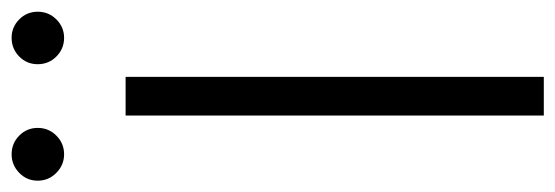

<svg xmlns="http://www.w3.org/2000/svg" viewBox="-364 -630 966 334"><g transform="rotate(-90 119.0 -463.0)"><path d="M152.3 -727.5V0H85V-727.5ZM220.2 -834.5Q201.2 -834.5 187.7 -847.9Q174.3 -861.3 174.3 -880.4Q174.3 -899.4 187.7 -912.6Q201.2 -925.8 220.2 -925.8Q238.8 -925.8 252.2 -912.6Q265.6 -899.4 265.6 -880.4Q265.6 -861.3 252.2 -847.9Q238.8 -834.5 220.2 -834.5ZM17.6 -834.5Q-1 -834.5 -14.6 -847.9Q-28.3 -861.3 -28.3 -880.4Q-28.3 -899.4 -14.6 -912.6Q-1 -925.8 17.6 -925.8Q36.6 -925.8 50 -912.6Q63.5 -899.4 63.5 -880.4Q63.5 -861.3 50 -847.9Q36.6 -834.5 17.6 -834.5Z"/></g></svg>

Font: Inter 24pt Light
Style: Regular
Weight: 300
Designer: Rasmus Andersson
Foundry: rsms
Version: Version 4.001;git-66647c0bb